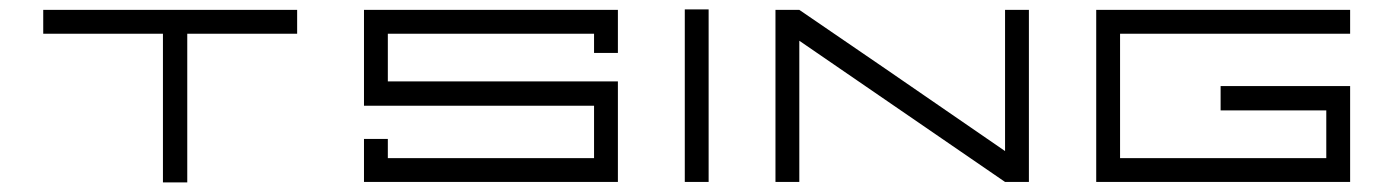

<svg xmlns="http://www.w3.org/2000/svg" viewBox="-20 -380 2909 401"><path d="M600.6 -359.4Q600.6 -342.8 600.6 -309.6Q524.4 -309.6 371.1 -309.6Q371.1 -206.1 371.1 1Q354.5 1 320.3 1Q320.3 -102.5 320.3 -309.6Q237.3 -309.6 70.3 -309.6Q70.3 -326.2 70.3 -359.4Q154.3 -359.4 320.3 -359.4Q336.9 -359.4 371.1 -359.4Q428.7 -359.4 485.4 -359.4Q543 -359.4 600.6 -359.4Z M1220.7 -359.4Q1237.3 -359.4 1270.5 -359.4Q1270.5 -342.8 1270.5 -309.6Q1270.5 -295.9 1270.5 -269.5Q1253.9 -269.5 1220.7 -269.5Q1220.7 -283.2 1220.7 -309.6Q1077.1 -309.6 790 -309.6Q790 -276.4 790 -210Q933.6 -210 1220.7 -210Q1223.6 -210 1230.5 -210Q1244.1 -210 1270.5 -210Q1270.5 -156.2 1270.5 -49.8Q1270.5 -33.2 1270.5 0Q1253.9 0 1220.7 0Q1077.1 0 790 0Q773.4 0 740.2 0Q740.2 -16.6 740.2 -49.8Q740.2 -62.5 740.2 -89.8Q756.8 -89.8 790 -89.8Q790 -76.2 790 -49.8Q933.6 -49.8 1220.7 -49.8Q1220.7 -85.9 1220.7 -159.2Q1077.1 -159.2 790 -159.2Q773.4 -159.2 740.2 -159.2Q740.2 -226.6 740.2 -359.4Q756.8 -359.4 790 -359.4Q897.5 -359.4 1005.9 -359.4Q1113.3 -359.4 1220.7 -359.4Z M1460 -360.4Q1460 -240.2 1460 0Q1443.4 0 1410.2 0Q1410.2 -120.1 1410.2 -360.4Q1421.9 -360.4 1434.6 -360.4Q1447.3 -360.4 1460 -360.4Z M2079.1 -359.4Q2095.7 -359.4 2128.9 -359.4Q2128.9 -239.3 2128.9 0Q2112.3 0 2079.1 0Q2079.1 0 2079.1 0Q1936.5 -97.7 1649.4 -294.9Q1649.4 -196.3 1649.4 0Q1632.8 0 1599.6 0Q1599.6 -119.1 1599.6 -359.4Q1616.2 -359.4 1649.4 -359.4Q1793 -261.7 2079.1 -64.5Q2079.1 -138.7 2079.1 -211.9Q2079.1 -286.1 2079.1 -359.4Z M2319.3 -49.8Q2462.9 -49.8 2750 -49.8Q2750 -83 2750 -149.4Q2676.8 -149.4 2529.3 -149.4Q2529.3 -167 2529.3 -200.2Q2620.1 -200.2 2799.8 -200.2Q2799.8 -183.6 2799.8 -149.4Q2799.8 -99.6 2799.8 0Q2790 0 2769.5 0Q2762.7 0 2750 0Q2606.4 0 2319.3 0Q2316.4 0 2309.6 0Q2296.9 0 2269.5 0Q2269.5 -120.1 2269.5 -359.4Q2283.2 -359.4 2309.6 -359.4Q2313.5 -359.4 2319.3 -359.4Q2479.5 -359.4 2799.8 -359.4Q2799.8 -342.8 2799.8 -309.6Q2639.6 -309.6 2319.3 -309.6Q2319.3 -245.1 2319.3 -179.7Q2319.3 -115.2 2319.3 -49.8Z"/></svg>

Font: Tsing
Style: Bold
Weight: 400
Designer: iepn
Foundry: Jiangxue academy
Version: Version 1.0